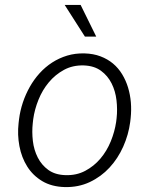

<svg xmlns="http://www.w3.org/2000/svg" viewBox="-20 -757 627 787"><path d="M58.1 -268.6Q62.5 -303.2 73.7 -336.9Q85 -370.6 102.1 -400.9Q119.1 -431.2 142.3 -456.8Q165.5 -482.4 193.8 -500.7Q222.2 -519 255.4 -529.1Q288.6 -539.1 326.7 -538.1Q362.8 -537.1 391.8 -526.1Q420.9 -515.1 443.1 -496.6Q465.3 -478 480.7 -452.6Q496.1 -427.2 504.9 -398.2Q513.7 -369.1 516.4 -337.4Q519 -305.7 515.6 -273.4L513.7 -256.8Q506.8 -204.6 485.1 -156Q463.4 -107.4 429 -70.1Q394.5 -32.7 347.9 -10.7Q301.3 11.2 245.1 9.8Q191.4 8.3 153.1 -14.6Q114.7 -37.6 91.6 -74.5Q68.4 -111.3 59.6 -158Q50.8 -204.6 56.2 -252.4ZM114.3 -252Q110.4 -216.3 114.7 -179.2Q119.1 -142.1 134.8 -111.3Q150.4 -80.6 178 -60.5Q205.6 -40.5 248 -39.1Q293 -37.6 329.1 -56.6Q365.2 -75.7 391.6 -106.9Q418 -138.2 434.1 -177.7Q450.2 -217.3 456.1 -257.3L458 -272.9Q461.9 -308.6 457.5 -346.2Q453.1 -383.8 437.5 -415Q421.9 -446.3 394 -466.8Q366.2 -487.3 323.7 -488.8Q278.3 -490.2 242.4 -470.7Q206.5 -451.2 180.2 -419.7Q153.8 -388.2 137.7 -348.1Q121.6 -308.1 116.2 -268.6ZM374.5 -606.9H328.1L245.1 -736.8H310.5Z"/></svg>

Font: Roboto Mono Light
Style: Italic
Weight: 300
Designer: Google
Version: Version 2.000985; 2015; ttfautohint (v1.3)